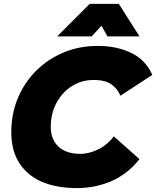

<svg xmlns="http://www.w3.org/2000/svg" viewBox="-20 -956 803 987"><path d="M697 -138Q633 -58 548.5 -23Q464 12 369 11Q209 9 123.5 -66.5Q38 -142 38 -275Q38 -371 72 -452Q106 -533 166.5 -593Q227 -653 307.5 -686.5Q388 -720 482 -720Q581 -720 655.5 -683.5Q730 -647 763 -571L599 -464Q584 -501 551.5 -523Q519 -545 463 -545Q399 -545 349 -513Q299 -481 270 -426.5Q241 -372 241 -303Q241 -239 281 -202Q321 -165 393 -165Q437 -165 484.5 -188Q532 -211 565 -255ZM697 -769H532L502 -824L451 -769H274L441 -936H591Z"/></svg>

Font: Livvic Black
Style: Italic
Weight: 900
Italic angle: -10°
Designer: Jacques Le Bailly, Baron von Fonthausen
Version: Version 1.001; ttfautohint (v1.8.2)